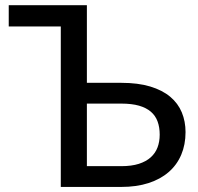

<svg xmlns="http://www.w3.org/2000/svg" viewBox="-20 -738 780 758"><path d="M14.5 -717.5H323V-411H459Q525 -411 573 -396.5Q621 -382 652 -356Q683 -330 697.8 -294.2Q712.5 -258.5 712.5 -216.5Q712.5 -167 695.5 -127Q678.5 -87 646 -58.8Q613.5 -30.5 566.2 -15.2Q519 0 458.5 0H220V-633.5H14.5ZM323 -329V-82H458.5Q499.5 -82 528.2 -91.2Q557 -100.5 575.2 -117Q593.5 -133.5 602 -156.2Q610.5 -179 610.5 -206.5Q610.5 -235.5 602.2 -258.2Q594 -281 575.8 -296.8Q557.5 -312.5 528.8 -320.8Q500 -329 459 -329Z"/></svg>

Font: Lato Medium
Style: Regular
Weight: 500
Designer: Lukasz Dziedzic
Foundry: tyPoland Lukasz Dziedzic
Version: Version 2.006; 2014-01-15